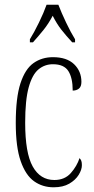

<svg xmlns="http://www.w3.org/2000/svg" viewBox="-20 -786 398 816"><path d="M208 10Q161 10 125 -15.5Q89 -41 68 -101Q47 -161 47 -263Q47 -371 67 -432Q87 -493 122.5 -518Q158 -543 205 -543Q264 -543 295 -513Q326 -483 326 -438Q326 -418 315.5 -409.5Q305 -401 289 -401Q289 -455 270.5 -484Q252 -513 205 -513Q170 -513 143.5 -491Q117 -469 102 -415Q87 -361 87 -264Q87 -136 119 -78.5Q151 -21 211 -21Q255 -21 281 -50.5Q307 -80 318 -114Q323 -109 325.5 -102.5Q328 -96 328 -84Q328 -65 314.5 -43Q301 -21 274.5 -5.5Q248 10 208 10ZM107 -619Q125 -648 145.5 -690Q166 -732 178 -766H228Q241 -732 261 -690Q281 -648 299 -619V-606H287Q261 -634 241 -659.5Q221 -685 204 -719Q186 -685 165.5 -659.5Q145 -634 120 -606H107Z"/></svg>

Font: Noto Serif ExtraCondensed ExtraLight
Style: Regular
Weight: 200
Width: 2
Designer: Monotype Design Team
Foundry: Monotype Imaging Inc.
Version: Version 2.015